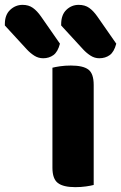

<svg xmlns="http://www.w3.org/2000/svg" viewBox="-160 -763 499 791"><path d="M56 -257H226V-1Q215 2 194.5 5Q174 8 150 8Q101 8 78.5 -9Q56 -26 56 -72ZM226 -211H56V-484Q67 -487 87.5 -490Q108 -493 132 -493Q182 -493 204 -476.5Q226 -460 226 -413ZM-49 -559 -140 -658V-664Q-140 -702 -118 -722.5Q-96 -743 -67 -743Q-42 -743 -24.5 -730.5Q-7 -718 9 -695L87 -583Q78 -549 60 -536Q42 -523 18 -523Q-2 -523 -18.5 -533.5Q-35 -544 -49 -559ZM183 -559 92 -658V-663Q92 -702 113.5 -722.5Q135 -743 164 -743Q190 -743 207.5 -730.5Q225 -718 241 -695L319 -583Q310 -549 292 -536Q274 -523 249 -523Q230 -523 213.5 -533.5Q197 -544 183 -559Z"/></svg>

Font: Baloo Bhaijaan 2 ExtraBold
Style: Regular
Weight: 800
Designer: Sanskriti Dholi, Noopur Datye and Ek Type
Foundry: Ek Type
Version: Version 1.701